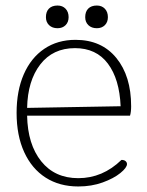

<svg xmlns="http://www.w3.org/2000/svg" viewBox="-20 -664 532 694"><path d="M40 -256Q40 -336 66 -395.5Q92 -455 140 -487.5Q188 -520 253 -520Q347 -520 400.5 -454.5Q454 -389 454 -280Q454 -259 450 -246H78Q80 -142 129 -81Q178 -20 263 -20Q351 -20 419 -86Q429 -86 434 -81.5Q439 -77 439 -71Q439 -58 415 -38.5Q391 -19 351 -4.5Q311 10 263 10Q195 10 145 -22Q95 -54 67.5 -114Q40 -174 40 -256ZM416 -280Q412 -378 370 -434Q328 -490 251 -490Q171 -490 125.5 -431Q80 -372 78 -274ZM146 -602Q146 -622 157 -633Q168 -644 188 -644Q206 -644 217 -632.5Q228 -621 228 -602Q228 -584 217 -573Q206 -562 188 -562Q169 -562 157.5 -573Q146 -584 146 -602ZM288 -602Q288 -622 299 -633Q310 -644 330 -644Q348 -644 359 -632.5Q370 -621 370 -602Q370 -584 359 -573Q348 -562 330 -562Q311 -562 299.5 -573Q288 -584 288 -602Z"/></svg>

Font: Thasadith
Style: Regular
Weight: 400
Designer: Cadson Demak Co.,Ltd.
Foundry: Cadson Demak Co.,Ltd.
Version: Version 1.000; ttfautohint (v1.6)